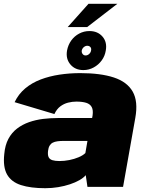

<svg xmlns="http://www.w3.org/2000/svg" viewBox="-20 -984 768 1011"><path d="M218.5 7Q253.5 7 286.5 1.5Q319.5 -4 348 -13.5Q376.5 -23 398 -35.2Q419.5 -47.5 431.5 -61.5L440.5 0H628L692.5 -363.5Q708 -450 678.8 -501.5Q649.5 -553 579.5 -576Q509.5 -599 402.5 -599Q346.5 -599 293.5 -591Q240.5 -583 194.2 -565.5Q148 -548 112.8 -518.5Q77.5 -489 57 -446L266.5 -383.5Q278.5 -409.5 297.5 -423.8Q316.5 -438 338.5 -443.5Q360.5 -449 382 -449Q413 -449 433.5 -442.8Q454 -436.5 462.8 -420.5Q471.5 -404.5 467.5 -376L465 -362.5H283.5Q245.5 -362.5 206.8 -357.8Q168 -353 133 -340.8Q98 -328.5 70 -307.2Q42 -286 24.2 -252.8Q6.5 -219.5 2.5 -173Q-5 -104.5 17.2 -65.2Q39.5 -26 90.2 -9.5Q141 7 218.5 7ZM293.5 -136Q270.5 -136 256 -140.5Q241.5 -145 236 -156.5Q230.5 -168 233 -189.5Q235 -206.5 241.2 -217Q247.5 -227.5 257.8 -232.8Q268 -238 282.5 -240Q297 -242 316 -242H440.5L429.5 -178Q416.5 -165.5 394 -156Q371.5 -146.5 345 -141.2Q318.5 -136 293.5 -136ZM419 -615Q448 -615 473.2 -628.8Q498.5 -642.5 515.5 -665.8Q532.5 -689 537 -718Q545 -762 519.8 -791.2Q494.5 -820.5 451 -820.5Q422 -820.5 397 -807.2Q372 -794 355.2 -770.8Q338.5 -747.5 333 -718Q325.5 -674.5 350.5 -644.8Q375.5 -615 419 -615ZM430.5 -692Q421 -692 415 -699.8Q409 -707.5 410.5 -718Q413 -729 421.5 -736Q430 -743 439.5 -743Q450 -743 456 -736Q462 -729 459.5 -718Q458 -707.5 449.5 -699.8Q441 -692 430.5 -692ZM336.5 -841.5H439L598 -964H446Z"/></svg>

Font: Anybody Thin Black
Style: Italic
Weight: 900
Italic angle: -10°
Version: Version 1.113;gftools[0.9.25]